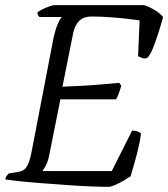

<svg xmlns="http://www.w3.org/2000/svg" viewBox="-28 -724 652 744"><path d="M395 0Q369 0 328 -1.5Q287 -3 238.5 -6.5Q190 -10 142.5 -13.5Q95 -17 55.5 -21Q16 -25 -8 -29Q-6 -37 -2.5 -42Q1 -47 6 -52L32 -56Q49 -58 60.5 -63.5Q72 -69 80.5 -87.5Q89 -106 96 -144L180 -580Q187 -611 196 -631.5Q205 -652 212 -658H125Q123 -660 120 -664Q117 -668 117 -676Q124 -682 136.5 -688Q149 -694 162.5 -699Q176 -704 181 -704H531Q554 -696 574 -683.5Q594 -671 604 -658Q595 -625 584.5 -592.5Q574 -560 564 -535.5Q554 -511 543 -500Q533 -495 522 -499.5Q511 -504 507 -506L513 -645Q494 -648 462.5 -651.5Q431 -655 395.5 -657.5Q360 -660 327 -660Q303 -660 288.5 -650.5Q274 -641 265.5 -624.5Q257 -608 253 -583L214 -388Q257 -390 289 -391.5Q321 -393 354.5 -396Q388 -399 434 -403L442 -392Q437 -374 432 -361Q427 -348 422 -339H206L163 -124Q159 -102 151 -85.5Q143 -69 136 -61H405L484 -218Q497 -218 507.5 -213.5Q518 -209 518 -205Q516 -184 509 -154Q502 -124 493.5 -94Q485 -64 478 -41Q468 -34 452 -24.5Q436 -15 420 -8Q404 -1 395 0Z"/></svg>

Font: Texturina Medium 12pt ExtraLight
Style: Italic
Weight: 250
Italic angle: -11°
Version: Version 1.002